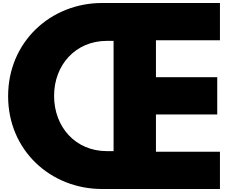

<svg xmlns="http://www.w3.org/2000/svg" viewBox="-20 -1258 1555 1278"><path d="M1018 -990H1444V-1238H659C318 -1238 34 -980 34 -618C34 -256 318 0 659 0H1444V-248H1018V-496H1426V-744H1018ZM736 -986V-252H692C482 -252 340 -413 340 -620C340 -825 482 -986 692 -986Z"/></svg>

Font: Poland Can Into
Style: BigWritings
Weight: 700
Foundry: Cannot Into Space Fonts
Version: Version 0.92